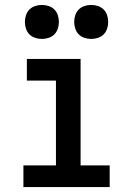

<svg xmlns="http://www.w3.org/2000/svg" viewBox="-20 -759 540 779"><path d="M75 0V-88H207V-432H89V-520H307V-88H425V0ZM350 -601Q336 -601 322.5 -605.5Q309 -610 299.5 -619.5Q290 -629 285.5 -642.5Q281 -656 281 -670Q281 -684 285.5 -697.5Q290 -711 299.5 -720.5Q309 -730 322.5 -734.5Q336 -739 350 -739Q364 -739 377.5 -734.5Q391 -730 400.5 -720.5Q410 -711 414.5 -697.5Q419 -684 419 -670Q419 -656 414.5 -642.5Q410 -629 400.5 -619.5Q391 -610 377.5 -605.5Q364 -601 350 -601ZM150 -601Q136 -601 122.5 -605.5Q109 -610 99.5 -619.5Q90 -629 85.5 -642.5Q81 -656 81 -670Q81 -684 85.5 -697.5Q90 -711 99.5 -720.5Q109 -730 122.5 -734.5Q136 -739 150 -739Q164 -739 177.5 -734.5Q191 -730 200.5 -720.5Q210 -711 214.5 -697.5Q219 -684 219 -670Q219 -656 214.5 -642.5Q210 -629 200.5 -619.5Q191 -610 177.5 -605.5Q164 -601 150 -601Z"/></svg>

Font: Iosevka Term Semibold
Style: Regular
Weight: 600
Monospace: yes
Designer: Belleve Invis
Foundry: Belleve Invis
Version: Version 31.4.0